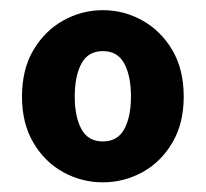

<svg xmlns="http://www.w3.org/2000/svg" viewBox="-20 -733 413 385"><path d="M186.2 -367.4Q143.8 -367.4 106.7 -387.8Q69.7 -408.2 46.9 -446.9Q24.1 -485.5 24.1 -539.2Q24.1 -593.8 46.9 -632.5Q69.7 -671.1 106.7 -691.8Q143.8 -712.6 186.2 -712.6Q228.7 -712.6 265.7 -691.8Q302.8 -671.1 325.6 -632.5Q348.4 -593.8 348.4 -539.2Q348.4 -485.5 325.6 -446.9Q302.8 -408.2 265.7 -387.8Q228.7 -367.4 186.2 -367.4ZM186.2 -449.4Q215.8 -449.4 229.2 -474.1Q242.6 -498.8 242.6 -539.2Q242.6 -580.7 229.2 -605.6Q215.8 -630.5 186.2 -630.5Q156.7 -630.5 143.3 -605.6Q129.9 -580.7 129.9 -539.2Q129.9 -498.8 143.3 -474.1Q156.7 -449.4 186.2 -449.4Z"/></svg>

Font: SourceSans3VF
Style: Regular
Weight: 200
Designer: Paul D. Hunt
Foundry: Adobe
Version: Version 3.052;hotconv 1.1.0;makeotfexe 2.6.0